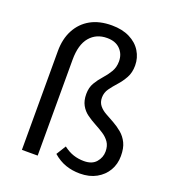

<svg xmlns="http://www.w3.org/2000/svg" viewBox="-134 -824 844 938"><g transform="rotate(20 288.0 -355.0)"><path d="M387 12Q347 12 312.5 0Q278 -12 247 -39L278 -89Q304 -69 330 -60.5Q356 -52 385 -52Q427 -52 448 -76.5Q469 -101 469 -132Q469 -161 456 -180Q443 -199 421.5 -213Q400 -227 376.5 -239.5Q353 -252 331.5 -267.5Q310 -283 297 -306.5Q284 -330 284 -364Q284 -398 298.5 -422.5Q313 -447 332 -468Q351 -489 365.5 -513Q380 -537 380 -568Q380 -606 355.5 -631Q331 -656 287 -656Q231 -656 197.5 -616.5Q164 -577 164 -498V0H82V-514Q82 -577 107 -624Q132 -671 177.5 -696.5Q223 -722 288 -722Q342 -722 381 -702.5Q420 -683 440.5 -649.5Q461 -616 461 -576Q461 -539 446 -512Q431 -485 411.5 -463.5Q392 -442 377 -421Q362 -400 362 -374Q362 -350 375 -333.5Q388 -317 409.5 -305Q431 -293 454.5 -280Q478 -267 499.5 -249Q521 -231 534 -204.5Q547 -178 547 -137Q547 -95 527.5 -61.5Q508 -28 472 -8Q436 12 387 12Z"/></g></svg>

Font: Source Sans 3 ExtraLight
Style: Regular
Weight: 400
Version: Version 3.052;hotconv 1.1.0;makeotfexe 2.6.0